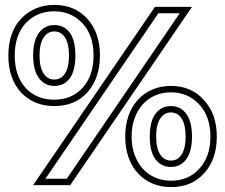

<svg xmlns="http://www.w3.org/2000/svg" viewBox="-20 -741 917 782"><path d="M40 -515Q40 -433 84 -383Q129 -335 201 -335Q272 -335 316 -383Q361 -432 361 -515Q361 -598 316 -646Q270 -695 201 -695Q130 -695 84 -646Q40 -597 40 -515ZM14 -515Q14 -608 65 -664Q119 -721 201 -721Q285 -721 336 -664Q387 -608 387 -515Q387 -422 336 -365Q286 -309 201 -309Q118 -309 65 -365Q14 -422 14 -515ZM165 -13H252L712 -687H625ZM611 -713H762L266 13H115ZM287 -515Q287 -453 264 -422Q241 -391 201 -391Q162 -391 138.5 -423Q115 -455 115 -515Q115 -575 138.5 -607Q162 -639 201 -639Q241 -639 264 -608Q287 -577 287 -515ZM261 -515Q261 -563 245 -588Q229 -613 201 -613Q174 -613 157.5 -588Q141 -563 141 -515Q141 -467 157.5 -442Q174 -417 201 -417Q229 -417 245 -442Q261 -467 261 -515ZM516 -185Q516 -144 528 -111Q540 -78 561 -54.5Q582 -31 611.5 -18Q641 -5 676 -5Q747 -5 791 -53Q837 -102 837 -185Q837 -267 791 -316Q745 -365 676 -365Q641 -365 611.5 -352Q582 -339 561 -315.5Q540 -292 528 -259Q516 -226 516 -185ZM490 -185Q490 -232 503.5 -270Q517 -308 542 -335Q567 -362 601 -376.5Q635 -391 676 -391Q760 -391 810 -334Q863 -278 863 -185Q863 -91 811 -35Q761 21 676 21Q635 21 601 6.5Q567 -8 542 -35Q517 -62 503.5 -100Q490 -138 490 -185ZM762 -185Q762 -125 739 -93Q716 -61 676 -61Q637 -61 613.5 -92Q590 -123 590 -185Q590 -247 613.5 -278Q637 -309 676 -309Q716 -309 739 -277Q762 -245 762 -185ZM736 -185Q736 -233 720 -258Q704 -283 676 -283Q649 -283 632.5 -258Q616 -233 616 -185Q616 -137 632.5 -112Q649 -87 676 -87Q704 -87 720 -112Q736 -137 736 -185Z"/></svg>

Font: CMG Sans Outline
Style: Outline
Weight: 700
Designer: Julieta Ulanovsky
Foundry: Julieta Ulanovsky
Version: Version 7.200